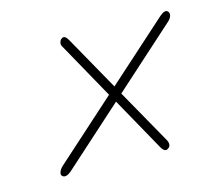

<svg xmlns="http://www.w3.org/2000/svg" viewBox="-65 -601 578 522"><g transform="rotate(-15 224.5 -340.5)"><path d="M51 -162Q47.5 -166.5 50.5 -173.8Q53.5 -181 60.5 -187.5L232 -341.5L142 -503Q139.5 -508.5 141.5 -514.5Q143.5 -520.5 148.5 -523.5Q157 -528.5 165.5 -513.5L252 -359.5L422.5 -512.5Q438 -526 445.5 -518.5Q450 -513.5 448 -506.2Q446 -499 439 -492.5L265 -336L352 -181.5Q355.5 -175.5 355.2 -168.8Q355 -162 349.5 -159Q339 -150 328.5 -169.5L245.5 -318.5L77.5 -167.5Q60 -152.5 51 -162Z"/></g></svg>

Font: Fraunces144ptSuperSoftThinItalic
Style: Italic
Weight: 100
Italic angle: -16°
Version: Version 1.000;[0bf87f6ff]